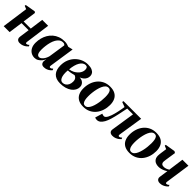

<svg xmlns="http://www.w3.org/2000/svg" viewBox="333 -1809 3104 3104"><g transform="rotate(45 1885.0 -257.0)"><path d="M477.5 -87Q475 -68.5 480.5 -62Q486 -55.5 493.5 -55.5Q502.5 -55.5 514 -61Q525.5 -66.5 539.5 -80L551 -57Q540.5 -44 520.5 -28Q500.5 -12 471.5 -0.2Q442.5 11.5 404 11.5Q386.5 11.5 370 4.2Q353.5 -3 344 -20.5Q334.5 -38 338.5 -67.5L362.5 -239H200.5L167 0H31.5L94 -451L38.5 -474L42 -494.5L216.5 -524.5L237.5 -508.5L206 -281.5H368.5L400 -512.5H535.5Z M1021 -89.5Q1018.5 -69.5 1023.5 -62.5Q1028.5 -55.5 1038 -55.5Q1048.5 -55.5 1059.5 -61.2Q1070.5 -67 1083.5 -80.5L1095.5 -57Q1084 -42 1064.5 -26.2Q1045 -10.5 1018 0.2Q991 11 957.5 11Q919 11 903 -11.5Q887 -34 890 -65L897 -109.5Q886 -81 863.8 -53.2Q841.5 -25.5 811.2 -7.2Q781 11 744 11Q700 11 663.8 -10.2Q627.5 -31.5 606 -73Q584.5 -114.5 584.5 -175Q584.5 -229.5 597.8 -280.8Q611 -332 637 -376.2Q663 -420.5 701.5 -453.8Q740 -487 790.8 -505.8Q841.5 -524.5 904 -524.5Q933.5 -524.5 959 -518.2Q984.5 -512 1006 -502.5L1086 -521.5ZM943.5 -471.5Q939.5 -480 928.2 -487Q917 -494 898.5 -494Q860.5 -494 832.5 -473.2Q804.5 -452.5 784.8 -417.5Q765 -382.5 753.2 -339.2Q741.5 -296 736 -250.5Q730.5 -205 730.5 -164Q730.5 -120 738.2 -94.8Q746 -69.5 759.2 -59.2Q772.5 -49 788.5 -49Q804.5 -49 821 -59Q837.5 -69 852.5 -87Q867.5 -105 880 -129.2Q892.5 -153.5 899.5 -181Z M1329.5 10.5Q1277 10.5 1239 -4.2Q1201 -19 1176.5 -46.8Q1152 -74.5 1140.2 -113.5Q1128.5 -152.5 1128.5 -200.5Q1128.5 -275 1153.8 -335Q1179 -395 1222.2 -438Q1265.5 -481 1320.2 -504Q1375 -527 1433 -527Q1491.5 -527 1526.5 -511.8Q1561.5 -496.5 1577 -472Q1592.5 -447.5 1592.5 -419Q1592.5 -388.5 1579.8 -362.2Q1567 -336 1543 -315.8Q1519 -295.5 1486.5 -283Q1519.5 -283 1545.2 -269.2Q1571 -255.5 1585.8 -231.5Q1600.5 -207.5 1600.5 -176Q1600.5 -138.5 1581.8 -104.8Q1563 -71 1527.8 -45Q1492.5 -19 1442.2 -4.2Q1392 10.5 1329.5 10.5ZM1352 -25.5Q1382 -25.5 1406.2 -42Q1430.5 -58.5 1445.2 -88.2Q1460 -118 1460.5 -157.5Q1461 -184.5 1453.5 -203.2Q1446 -222 1432.5 -233.5Q1419 -245 1401.5 -251Q1390.5 -248.5 1377.2 -245Q1364 -241.5 1349.8 -238.2Q1335.5 -235 1319.5 -232.5Q1308.5 -231 1296.5 -229.5Q1284.5 -228 1271 -227.5Q1269.5 -216.5 1268.8 -203Q1268 -189.5 1268 -175.5Q1268 -135.5 1276.2 -101.2Q1284.5 -67 1303 -46.2Q1321.5 -25.5 1352 -25.5ZM1273 -254Q1296.5 -258 1317 -264.8Q1337.5 -271.5 1354.5 -280.2Q1371.5 -289 1383 -298Q1407.5 -316 1425.2 -336.8Q1443 -357.5 1453 -381.5Q1463 -405.5 1463 -431Q1463 -462 1451.8 -477.8Q1440.5 -493.5 1415 -493.5Q1387.5 -493.5 1363.5 -476.8Q1339.5 -460 1320.8 -429Q1302 -398 1289.8 -353.8Q1277.5 -309.5 1273 -254Z M1941 -527Q2012.5 -527 2058.5 -501.2Q2104.5 -475.5 2127 -428Q2149.5 -380.5 2149.5 -314.5Q2149.5 -249.5 2130.5 -190.5Q2111.5 -131.5 2074.8 -85.8Q2038 -40 1984 -13.5Q1930 13 1860.5 13Q1789.5 13 1743.5 -13Q1697.5 -39 1675.2 -86.8Q1653 -134.5 1653 -198Q1652.5 -265 1671.8 -324.5Q1691 -384 1728.2 -429.5Q1765.5 -475 1819 -501Q1872.5 -527 1941 -527ZM1934 -495.5Q1905 -495.5 1882.8 -474.2Q1860.5 -453 1844.8 -417.5Q1829 -382 1818.8 -338.8Q1808.5 -295.5 1803.5 -250Q1798.5 -204.5 1799 -165Q1799 -121 1806 -88.2Q1813 -55.5 1828.2 -37.2Q1843.5 -19 1869 -19Q1898 -19 1920.2 -40.2Q1942.5 -61.5 1958.2 -97.2Q1974 -133 1984.2 -176.5Q1994.5 -220 1999.2 -265Q2004 -310 2004 -350Q2004 -393 1998 -425.8Q1992 -458.5 1977.2 -477Q1962.5 -495.5 1934 -495.5Z M2595.5 -87Q2593 -68 2599.5 -61.8Q2606 -55.5 2613 -55.5Q2622 -55.5 2633.8 -61Q2645.5 -66.5 2659.5 -80L2671.5 -57Q2659.5 -43 2639 -27.2Q2618.5 -11.5 2590.2 0Q2562 11.5 2527 11.5Q2488.5 11.5 2469.2 -8.5Q2450 -28.5 2455.5 -63.5L2518 -470H2385.5Q2368.5 -384.5 2352.2 -309.5Q2336 -234.5 2318.2 -175Q2300.5 -115.5 2278.5 -75.5Q2253.5 -32 2226.2 -12Q2199 8 2166.5 8Q2152.5 8 2139.8 4.8Q2127 1.5 2121.5 -2L2159 -126.5Q2164.5 -125 2172 -122.2Q2179.5 -119.5 2188.2 -117.5Q2197 -115.5 2205.5 -115.5Q2222.5 -115.5 2236.8 -130Q2251 -144.5 2263 -168Q2275 -191.5 2284.5 -219.5Q2294 -247.5 2301 -274Q2310 -307.5 2317 -341.8Q2324 -376 2329.2 -406Q2334.5 -436 2338 -457L2253 -488.5L2258 -512.5H2662Z M2997 -527Q3068.5 -527 3114.5 -501.2Q3160.5 -475.5 3183 -428Q3205.5 -380.5 3205.5 -314.5Q3205.5 -249.5 3186.5 -190.5Q3167.5 -131.5 3130.8 -85.8Q3094 -40 3040 -13.5Q2986 13 2916.5 13Q2845.5 13 2799.5 -13Q2753.5 -39 2731.2 -86.8Q2709 -134.5 2709 -198Q2708.5 -265 2727.8 -324.5Q2747 -384 2784.2 -429.5Q2821.5 -475 2875 -501Q2928.5 -527 2997 -527ZM2990 -495.5Q2961 -495.5 2938.8 -474.2Q2916.5 -453 2900.8 -417.5Q2885 -382 2874.8 -338.8Q2864.5 -295.5 2859.5 -250Q2854.5 -204.5 2855 -165Q2855 -121 2862 -88.2Q2869 -55.5 2884.2 -37.2Q2899.5 -19 2925 -19Q2954 -19 2976.2 -40.2Q2998.5 -61.5 3014.2 -97.2Q3030 -133 3040.2 -176.5Q3050.5 -220 3055.2 -265Q3060 -310 3060 -350Q3060 -393 3054 -425.8Q3048 -458.5 3033.2 -477Q3018.5 -495.5 2990 -495.5Z M3440 -507.5 3413 -328.5Q3412 -322 3410.8 -311Q3409.5 -300 3408.5 -289.5Q3407.5 -279 3407.5 -272Q3408 -249.5 3422.8 -235Q3437.5 -220.5 3470 -220.5Q3496 -220.5 3522 -230.8Q3548 -241 3565.5 -254.5L3601.5 -516.5H3739L3677 -87Q3674.5 -69 3680.8 -62.2Q3687 -55.5 3694.5 -55.5Q3703 -55.5 3715 -61Q3727 -66.5 3740.5 -80L3752 -57Q3741 -43 3720.8 -27.2Q3700.5 -11.5 3672.5 0Q3644.5 11.5 3609 11.5Q3584 11.5 3567.2 2Q3550.5 -7.5 3543 -24Q3535.5 -40.5 3538.5 -61.5L3560 -214.5Q3542.5 -201 3517.2 -189Q3492 -177 3463.8 -169.2Q3435.5 -161.5 3409.5 -161.5Q3344.5 -161.5 3309.5 -193.8Q3274.5 -226 3274.5 -283.5Q3274.5 -297 3276.5 -315.8Q3278.5 -334.5 3281 -353.8Q3283.5 -373 3286 -388L3295 -451L3238 -476L3241 -496.5L3412 -524.5Z"/></g></svg>

Font: Merriweather 120pt
Style: Bold Italic
Weight: 700
Italic angle: -7.8°
Version: Version 2.101